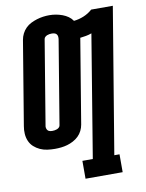

<svg xmlns="http://www.w3.org/2000/svg" viewBox="-101 -815 827 1090"><g transform="rotate(-10 312.5 -270.0)"><path d="M302 205V102H362L478 -602Q462 -596 445 -593Q428 -590 411 -588Q411 -587 411 -586.5Q411 -586 411 -585L331 -102Q328 -84 319.5 -67Q311 -50 297.5 -37Q284 -24 267 -15Q250 -6 232.5 -1Q215 4 197 6Q179 8 161 8Q139 8 117 5Q95 2 75.5 -7Q56 -16 40.5 -30Q25 -44 16.5 -63.5Q8 -83 6.5 -105.5Q5 -128 9 -150L89 -633Q92 -651 100.5 -668Q109 -685 122.5 -698.5Q136 -712 153 -720.5Q170 -729 188 -734.5Q206 -740 224 -742.5Q242 -745 260 -745Q280 -745 299 -741.5Q318 -738 335.5 -731.5Q353 -725 368 -714.5Q383 -704 393 -689Q422 -692 450 -703.5Q478 -715 500 -735H625L486 102H516V205ZM164 -95Q170 -95 177 -96Q184 -97 190.5 -99.5Q197 -102 202.5 -107Q208 -112 209 -119L289 -602Q290 -610 289 -617.5Q288 -625 283.5 -630.5Q279 -636 271 -638Q263 -640 256 -640Q249 -640 242.5 -639Q236 -638 229.5 -635.5Q223 -633 217.5 -628Q212 -623 211 -616L131 -133Q129 -126 130.5 -118Q132 -110 136.5 -104.5Q141 -99 148.5 -97Q156 -95 164 -95Z"/></g></svg>

Font: Iosevka Curly Slab XBdEx
Style: Italic
Weight: 800
Width: 7
Italic angle: -9°
Monospace: yes
Designer: Belleve Invis
Foundry: Belleve Invis
Version: Version 11.1.0; ttfautohint (v1.8.3)